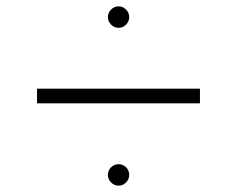

<svg xmlns="http://www.w3.org/2000/svg" viewBox="-20 -717 770 604"><path d="M96.5 -392V-438H609V-392ZM353 -133Q339.5 -133 329.5 -143Q319.5 -153 319.5 -167Q319.5 -181 329.5 -190.8Q339.5 -200.5 353 -200.5Q366.5 -200.5 376.5 -190.8Q386.5 -181 386.5 -167Q386.5 -153 376.5 -143Q366.5 -133 353 -133ZM353 -629.5Q339.5 -629.5 329.5 -639.5Q319.5 -649.5 319.5 -663Q319.5 -677 329.5 -687Q339.5 -697 353 -697Q366.5 -697 376.5 -687Q386.5 -677 386.5 -663Q386.5 -649.5 376.5 -639.5Q366.5 -629.5 353 -629.5Z"/></svg>

Font: Spartan Thin Light
Style: Regular
Weight: 300
Version: Version 1.004